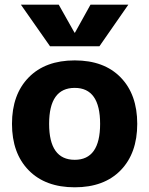

<svg xmlns="http://www.w3.org/2000/svg" viewBox="-20 -787 635 817"><path d="M299 -648 365 -767H526L403 -590H193L69 -767H230L297 -648ZM102 -457.5Q173 -530 298 -530Q423 -530 493.5 -457.5Q564 -385 564 -260Q564 -135 493.5 -62.5Q423 10 298 10Q173 10 102 -62.5Q31 -135 31 -260Q31 -385 102 -457.5ZM298 -107Q406 -107 406 -260Q406 -413 298 -413Q189 -413 189 -260Q189 -107 298 -107Z"/></svg>

Font: M PLUS 1p ExtraBold
Style: Regular
Weight: 800
Version: Version 1.062